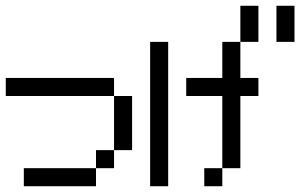

<svg xmlns="http://www.w3.org/2000/svg" viewBox="-20 -645 1040 665"><path d="M62.5 0V-62.5H125V0ZM125 0V-62.5H187.5V0ZM187.5 0V-62.5H250V0ZM250 0V-62.5H312.5V0ZM312.5 -62.5V-125H375V-62.5ZM375 -125V-187.5H437.5V-125ZM375 -187.5V-250H437.5V-187.5ZM375 -250V-312.5H437.5V-250ZM312.5 -312.5V-375H375V-312.5ZM250 -312.5V-375H312.5V-312.5ZM187.5 -312.5V-375H250V-312.5ZM125 -312.5V-375H187.5V-312.5ZM62.5 -312.5V-375H125V-312.5ZM0 -312.5V-375H62.5V-312.5Z M500 -312.5V-375H562.5V-312.5ZM500 -250V-312.5H562.5V-250ZM500 -187.5V-250H562.5V-187.5ZM500 -125V-187.5H562.5V-125ZM500 -62.5V-125H562.5V-62.5ZM750 -250V-312.5H812.5V-250ZM750 -312.5V-375H812.5V-312.5ZM750 -187.5V-250H812.5V-187.5ZM750 -125V-187.5H812.5V-125ZM750 -62.5V-125H812.5V-62.5ZM687.5 0V-62.5H750V0ZM750 -375V-437.5H812.5V-375ZM500 -375V-437.5H562.5V-375ZM625 -312.5V-375H687.5V-312.5ZM687.5 -312.5V-375H750V-312.5ZM812.5 -312.5V-375H875V-312.5ZM500 0V-62.5H562.5V0ZM750 -437.5V-500H812.5V-437.5ZM500 -437.5V-500H562.5V-437.5ZM812.5 -562.5V-625H875V-562.5ZM812.5 -500V-562.5H875V-500ZM937.5 -562.5V-625H1000V-562.5ZM937.5 -500V-562.5H1000V-500Z"/></svg>

Font: AprilSans
Style: Regular
Weight: 400
Designer: typesprite
Version: Version 1.001;PS 001.001;hotconv 1.0.88;makeotf.lib2.5.64775